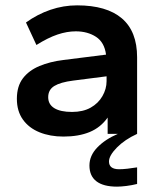

<svg xmlns="http://www.w3.org/2000/svg" viewBox="-20 -500 600 717"><path d="M217 10Q167 10 127.5 -6Q88 -22 65.5 -53.5Q43 -85 43 -131Q43 -178 65.5 -207.5Q88 -237 127.5 -253.5Q167 -270 217 -276L376 -296Q370 -342 338.5 -362.5Q307 -383 263 -383Q230 -383 194.5 -371Q159 -359 116 -332L77 -416Q120 -447 168.5 -463.5Q217 -480 268 -480Q378 -480 435 -431.5Q492 -383 492 -286V0H382V-61Q356 -24 315 -7Q274 10 217 10ZM249 -82Q290 -82 318.5 -98Q347 -114 362.5 -141Q378 -168 378 -197V-215L253 -199Q206 -193 183 -179Q160 -165 160 -137Q160 -110 183 -96Q206 -82 249 -82ZM417 197Q366 197 340 177Q314 157 314 118Q314 81 343.5 50.5Q373 20 420 0H492Q446 21 416.5 51Q387 81 387 103Q387 132 425 132Q438 132 456 130Q474 128 492 125V187Q472 192 451.5 194.5Q431 197 417 197Z"/></svg>

Font: Gantari SemiBold
Style: Regular
Weight: 600
Designer: Anugrah Pasau
Foundry: Lafontype
Version: Version 1.000; ttfautohint (v1.8.3)